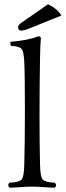

<svg xmlns="http://www.w3.org/2000/svg" viewBox="-20 -867 305 892"><path d="M92.8 -103Q95.7 -206.1 95.7 -355Q95.7 -518.1 92.8 -576.2Q90.8 -627.9 80.3 -639.9Q69.8 -651.9 32.2 -653.8Q26.4 -659.7 28.8 -672.9Q112.8 -679.7 157.2 -698.2Q170.4 -698.2 169.9 -689Q167 -661.1 166 -599.1Q163.6 -475.1 163.6 -329.1Q163.6 -198.7 166 -103Q167 -45.9 178.5 -33Q189.9 -20 234.9 -18.1Q246.1 -5.9 234.9 4.9Q216.8 4.9 183.8 2.4Q150.9 0 128.9 0Q106.9 0 74 2.4Q41 4.9 23.9 4.9Q12.7 -7.3 23.9 -18.1Q68.8 -20 80.3 -33Q91.8 -45.9 92.8 -103ZM203.1 -847.2Q246.1 -827.1 265.1 -794.9L121.1 -736.8Q93.3 -724.6 79.1 -725.1Q64 -725.1 64 -740.2Q64 -751.5 79.1 -761.2Z"/></svg>

Font: Linux Libertine Display
Style: Regular
Weight: 400
Designer: Philipp H. Poll
Foundry: Philipp H. Poll
Version: Version 5.0.9